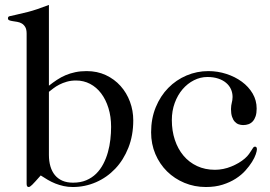

<svg xmlns="http://www.w3.org/2000/svg" viewBox="-20 -750 1096 778"><path d="M178.2 -402.8Q194.3 -415.5 210.9 -426.5Q227.5 -437.5 245.8 -445.3Q264.2 -453.1 285.2 -457.5Q306.2 -461.9 331.1 -461.9Q374 -461.9 408.9 -445.6Q443.8 -429.2 468.5 -401.6Q493.2 -374 506.6 -337.9Q520 -301.8 520 -262.2Q520 -201.2 500.2 -151.4Q480.5 -101.6 446.8 -66.2Q413.1 -30.8 368.7 -11.5Q324.2 7.8 274.9 7.8Q255.4 7.8 237.8 3.9Q220.2 0 204.3 -6.3Q188.5 -12.7 173.8 -21.2Q159.2 -29.8 145 -39.1Q132.3 -24.9 124 -15.6Q115.7 -6.3 110.4 -1.2Q105 3.9 101.8 5.9Q98.6 7.8 96.2 7.8Q87.9 7.8 87.9 -4.9V-613.8Q87.9 -630.9 82.3 -640.4Q76.7 -649.9 68.4 -654.8Q60.1 -659.7 50 -661.4Q40 -663.1 31.7 -664.3Q23.4 -665.5 17.8 -667.7Q12.2 -669.9 12.2 -675.8Q12.2 -682.6 18.6 -684.3Q24.9 -686 43 -689.7Q61 -693.4 93.5 -701.7Q126 -710 178.2 -730ZM178.2 -122.1Q178.2 -96.7 184.3 -75.9Q190.4 -55.2 202.4 -40.5Q214.4 -25.9 232.7 -17.8Q251 -9.8 275.9 -9.8Q306.2 -9.8 329.3 -19.5Q352.5 -29.3 369.6 -46.1Q386.7 -63 398.4 -85.4Q410.2 -107.9 417.2 -133.1Q424.3 -158.2 427.2 -184.6Q430.2 -210.9 430.2 -235.8Q430.2 -277.8 419.4 -312.3Q408.7 -346.7 389.9 -371.6Q371.1 -396.5 345 -410.2Q318.8 -423.8 288.1 -423.8Q267.6 -423.8 250.7 -418.9Q233.9 -414.1 220.2 -407Q206.5 -399.9 196 -391.8Q185.5 -383.8 178.2 -377.9Z M592.3 -213.9Q592.3 -269.5 611.1 -315.4Q629.9 -361.3 661.9 -393.8Q693.8 -426.3 735.8 -444.1Q777.8 -461.9 824.2 -461.9Q862.3 -461.9 897.5 -450.4Q932.6 -439 960 -418.9Q987.3 -398.9 1003.7 -371.1Q1020 -343.3 1020 -310.1Q1020 -292 1015.9 -279.3Q1011.7 -266.6 1004.4 -258.5Q997.1 -250.5 987.1 -246.8Q977.1 -243.2 965.3 -243.2Q956.1 -243.2 947 -246.3Q938 -249.5 931.2 -257.1Q924.3 -264.6 920.2 -277.1Q916 -289.6 916 -308.1Q916 -316.4 917 -322.3Q918 -328.1 919.2 -333.5Q920.4 -338.9 921.4 -344.2Q922.4 -349.6 922.4 -356.9Q922.4 -374 915.8 -388.7Q909.2 -403.3 896.2 -414.3Q883.3 -425.3 864.3 -431.6Q845.2 -438 820.3 -438Q792 -438 765.9 -424.8Q739.7 -411.6 719.7 -388.2Q699.7 -364.7 688 -332.8Q676.3 -300.8 676.3 -263.2Q676.3 -220.2 688.5 -183.3Q700.7 -146.5 723.4 -119.4Q746.1 -92.3 778.6 -77.1Q811 -62 851.1 -62Q867.7 -62 884.5 -65.4Q901.4 -68.8 917 -75.2Q932.6 -81.5 946.8 -89.8Q960.9 -98.1 972.2 -107.9Q982.9 -117.2 989 -126Q995.1 -134.8 999.3 -141.4Q1003.4 -147.9 1006.1 -151.9Q1008.8 -155.8 1013.2 -155.8Q1021 -155.8 1021 -145Q1021 -138.7 1016.4 -124.8Q1011.7 -110.8 1001.2 -94Q990.7 -77.1 974.6 -59.1Q958.5 -41 935.3 -26.1Q912.1 -11.2 882.1 -1.7Q852.1 7.8 814 7.8Q768.1 7.8 727.5 -9Q687 -25.9 657 -55.4Q627 -85 609.6 -125.7Q592.3 -166.5 592.3 -213.9Z"/></svg>

Font: XB Zar
Style: Regular
Weight: 400
Designer: Behnam
Foundry: Irmug
Version: Version 8.005 2009